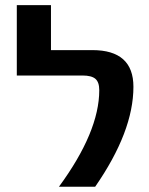

<svg xmlns="http://www.w3.org/2000/svg" viewBox="-20 -710 565 730"><path d="M43.9 -422.9V-690.4H173.8V-519.5H331.1Q487.3 -519.5 487.3 -379.9Q487.3 -210 341.8 0H204.1Q357.4 -209 357.4 -367.2Q357.4 -397.5 342.8 -410.2Q328.1 -422.9 293.9 -422.9Z"/></svg>

Font: GenEi M Gothic v2 Bold
Style: Regular
Weight: 700
Version: Version 2.0